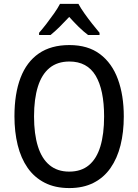

<svg xmlns="http://www.w3.org/2000/svg" viewBox="-20 -956 710 986"><path d="M615.7 -357.9Q615.7 -277.3 598.9 -210Q582 -142.6 547.6 -93.3Q513.2 -43.9 460.4 -17.1Q407.7 9.8 335.9 9.8Q262.7 9.8 209.5 -17.6Q156.2 -44.9 121.8 -94.2Q87.4 -143.6 70.8 -211.2Q54.2 -278.8 54.2 -358.9Q54.2 -474.6 85.4 -556.4Q116.7 -638.2 179.4 -681.4Q242.2 -724.6 336.4 -724.6Q431.6 -724.6 493.4 -678.2Q555.2 -631.8 585.4 -549.3Q615.7 -466.8 615.7 -357.9ZM154.8 -357.9Q154.8 -268.1 174.6 -204.6Q194.3 -141.1 234.6 -107.9Q274.9 -74.7 335.4 -74.7Q397 -74.7 436.5 -107.7Q476.1 -140.6 495.4 -203.9Q514.6 -267.1 514.6 -357.9Q514.6 -494.6 471.2 -567.4Q427.7 -640.1 336.4 -640.1Q274.9 -640.1 234.6 -607.2Q194.3 -574.2 174.6 -511.2Q154.8 -448.2 154.8 -357.9ZM382.8 -936Q394.5 -914.1 413.6 -887.2Q432.6 -860.4 453.4 -834Q474.1 -807.6 491.2 -787.6V-776.4H432.1Q408.7 -793.9 384 -818.1Q359.4 -842.3 335.4 -869.1Q311 -842.8 286.1 -818.1Q261.2 -793.5 239.7 -776.4H180.7V-787.6Q198.7 -808.1 219.2 -834.7Q239.7 -861.3 258.3 -887.9Q276.9 -914.6 288.1 -936Z"/></svg>

Font: Open Sans SemiCondensed Medium
Style: Regular
Weight: 500
Width: 4
Designer: Monotype Design Team
Foundry: Monotype Imaging Inc.
Version: Version 3.000